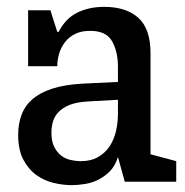

<svg xmlns="http://www.w3.org/2000/svg" viewBox="-20 -530 540 560"><path d="M189 10Q164 10 136.5 3.5Q109 -3 86 -19.5Q63 -36 48 -64.5Q33 -93 33 -137Q33 -169 43 -195.5Q53 -222 75 -241Q97 -260 132.5 -271.5Q168 -283 220 -286L324 -291V-336Q324 -379 307 -409.5Q290 -440 243 -440Q217 -440 199 -431Q181 -422 169.5 -407Q158 -392 152.5 -373.5Q147 -355 147 -337H62V-500H127L147 -437H151Q171 -476 205 -493Q239 -510 284 -510Q348 -510 383.5 -478Q419 -446 419 -375V-80L494 -60V0H344L324 -72Q316 -46 300 -30Q284 -14 265 -5Q246 4 225.5 7Q205 10 189 10ZM216 -60Q246 -60 267 -72.5Q288 -85 300.5 -104.5Q313 -124 318.5 -148.5Q324 -173 324 -197V-239L235 -234Q203 -232 183 -224Q163 -216 151 -203.5Q139 -191 134.5 -175.5Q130 -160 130 -143Q130 -118 138 -102Q146 -86 158 -76.5Q170 -67 185.5 -63.5Q201 -60 216 -60Z"/></svg>

Font: Hermeneus One
Style: Regular
Weight: 400
Designer: Rodrigo Fuenzalida, Pablo Impallari
Foundry: Pablo Impallari, Rodrigo Fuenzalida
Version: Version 1.002; ttfautohint (v0.93) -l 8 -r 50 -G 200 -x 14 -